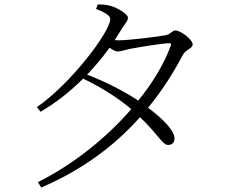

<svg xmlns="http://www.w3.org/2000/svg" viewBox="-20 -794 1040 857"><path d="M149 19 164 43C346 -35 490 -142 605 -271C686 -194 705 -147 730 -147C749 -147 759 -158 759 -177C758 -213 704 -266 641 -313C700 -385 751 -463 795 -547C807 -572 840 -578 840 -595C840 -618 786 -658 763 -658C747 -658 743 -640 715 -636C688 -631 558 -614 507 -614L492 -615L522 -663C536 -688 551 -698 551 -715C551 -731 507 -758 473 -768C453 -774 433 -774 416 -774L409 -754C445 -740 472 -726 472 -709C472 -653 299 -423 145 -316L161 -295C228 -334 293 -385 351 -443C433 -404 505 -358 566 -307C457 -181 311 -62 149 19ZM369 -461C405 -499 439 -539 469 -581C483 -571 496 -564 506 -564C519 -564 540 -572 561 -576C598 -583 694 -599 731 -601C741 -602 747 -599 741 -587C713 -511 664 -427 597 -345C537 -385 454 -428 369 -461Z"/></svg>

Font: Noto Serif CJK HK Light
Style: Regular
Weight: 300
Designer: Ryoko NISHIZUKA 西塚涼子 (kana & ideographs); Frank Grießhammer (Latin, Greek & Cyrillic); Wenlong ZHANG 张文龙 (bopomofo); San
Foundry: Adobe
Version: Version 2.001;hotconv 1.1.0;makeotfexe 2.6.0